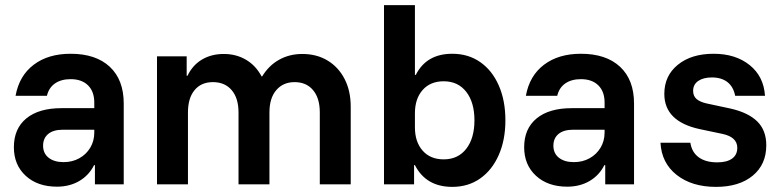

<svg xmlns="http://www.w3.org/2000/svg" viewBox="-20 -720 3047 750"><path d="M202.5 9.2Q126.7 9.2 80.4 -33.3Q34.2 -75.8 34.2 -145Q34.2 -217.5 82.9 -257.5Q131.7 -297.5 220 -297.5H348.3V-319.2Q348.3 -362.5 323.8 -386.7Q299.2 -410.8 255.8 -410.8Q219.2 -410.8 195 -394.2Q170.8 -377.5 163.3 -345.8H40.8Q55 -424.2 111.7 -467.1Q168.3 -510 255.8 -510Q354.2 -510 408.8 -459.2Q463.3 -408.3 463.3 -315.8V0H350.8V-75H347.5Q327.5 -35 289.6 -12.9Q251.7 9.2 202.5 9.2ZM228.3 -86.7Q262.5 -86.7 289.6 -101.7Q316.7 -116.7 332.5 -142.9Q348.3 -169.2 348.3 -202.5V-213.3H225.8Q188.3 -213.3 168.3 -196.7Q148.3 -180 148.3 -150.8Q148.3 -120.8 170 -103.8Q191.7 -86.7 228.3 -86.7Z M593.3 0V-500H709.2V-424.2H712.5Q732.5 -465.8 769.2 -487.5Q805.8 -509.2 854.2 -509.2Q902.5 -509.2 940.8 -486.7Q979.2 -464.2 1001.7 -421.7H1004.2Q1030 -464.2 1070.4 -486.7Q1110.8 -509.2 1160.8 -509.2Q1217.5 -509.2 1260 -483.3Q1302.5 -457.5 1326.2 -411.2Q1350 -365 1350 -303.3V0H1229.2V-280.8Q1229.2 -336.7 1202.9 -367.9Q1176.7 -399.2 1130.8 -399.2Q1085.8 -399.2 1059.2 -367.9Q1032.5 -336.7 1032.5 -280.8V0H911.7V-280.8Q911.7 -336.7 885 -367.9Q858.3 -399.2 811.7 -399.2Q765.8 -399.2 740 -367.9Q714.2 -336.7 714.2 -280.8V0Z M1746.7 10Q1644.2 10 1600.8 -75H1597.5V0H1480V-700H1600.8V-427.5H1604.2Q1645.8 -510 1746.7 -510Q1809.2 -510 1855.8 -477.5Q1902.5 -445 1928.3 -386.2Q1954.2 -327.5 1954.2 -250Q1954.2 -173.3 1928.3 -114.6Q1902.5 -55.8 1855.8 -22.9Q1809.2 10 1746.7 10ZM1713.3 -97.5Q1769.2 -97.5 1801.3 -138.8Q1833.3 -180 1833.3 -250Q1833.3 -320 1801.3 -361.2Q1769.2 -402.5 1713.3 -402.5Q1660.8 -402.5 1630.8 -368.3Q1600.8 -334.2 1600.8 -277.5V-222.5Q1600.8 -165.8 1630.8 -131.7Q1660.8 -97.5 1713.3 -97.5Z M2195.8 9.2Q2120 9.2 2073.8 -33.3Q2027.5 -75.8 2027.5 -145Q2027.5 -217.5 2076.2 -257.5Q2125 -297.5 2213.3 -297.5H2341.7V-319.2Q2341.7 -362.5 2317.1 -386.7Q2292.5 -410.8 2249.2 -410.8Q2212.5 -410.8 2188.3 -394.2Q2164.2 -377.5 2156.7 -345.8H2034.2Q2048.3 -424.2 2105 -467.1Q2161.7 -510 2249.2 -510Q2347.5 -510 2402.1 -459.2Q2456.7 -408.3 2456.7 -315.8V0H2344.2V-75H2340.8Q2320.8 -35 2282.9 -12.9Q2245 9.2 2195.8 9.2ZM2221.7 -86.7Q2255.8 -86.7 2282.9 -101.7Q2310 -116.7 2325.8 -142.9Q2341.7 -169.2 2341.7 -202.5V-213.3H2219.2Q2181.7 -213.3 2161.7 -196.7Q2141.7 -180 2141.7 -150.8Q2141.7 -120.8 2163.3 -103.8Q2185 -86.7 2221.7 -86.7Z M2776.7 10Q2682.5 10 2623.3 -36.7Q2564.2 -83.3 2560 -162.5H2676.7Q2682.5 -125 2709.6 -105.4Q2736.7 -85.8 2781.7 -85.8Q2819.2 -85.8 2839.6 -100.4Q2860 -115 2860 -142.5Q2860 -184.2 2803.3 -196.7L2712.5 -215.8Q2575 -245.8 2575 -353.3Q2575 -424.2 2627.9 -467.1Q2680.8 -510 2767.5 -510Q2853.3 -510 2908.3 -465.8Q2963.3 -421.7 2968.3 -345.8H2851.7Q2845 -380.8 2821.7 -399.2Q2798.3 -417.5 2760.8 -417.5Q2727.5 -417.5 2707.5 -403.8Q2687.5 -390 2687.5 -365Q2687.5 -345 2700.8 -333.3Q2714.2 -321.7 2740.8 -315.8L2834.2 -295.8Q2903.3 -280 2938.3 -245.4Q2973.3 -210.8 2973.3 -152.5Q2973.3 -77.5 2920.4 -33.8Q2867.5 10 2776.7 10Z"/></svg>

Font: Funnel Sans Light SemiBold
Style: Regular
Weight: 600
Version: Version 1.000